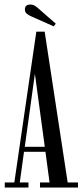

<svg xmlns="http://www.w3.org/2000/svg" viewBox="-20 -844 371 864"><path d="M1.5 0V-23H44.5L143.5 -701.5H181L284.5 -23H331V0H160V-23H203L184.5 -161H88L69 -23H108V0ZM91.5 -183.5H181.5L137 -512ZM221.5 -725.5 121.5 -770Q108.5 -775.5 100.2 -782.5Q92 -789.5 92 -802Q92 -823.5 117 -823.5Q126.5 -823.5 133.8 -819.8Q141 -816 148 -810L231 -737.5Z"/></svg>

Font: Imbue 50pt
Style: Regular
Weight: 400
Designer: Tyler Finck
Foundry: Etcetera Type Company
Version: Version 1.102; ttfautohint (v1.8.3)